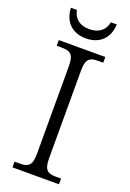

<svg xmlns="http://www.w3.org/2000/svg" viewBox="-168 -954 685 1012"><g transform="rotate(20 174.0 -448.0)"><path d="M173 -771C257 -771 300 -826 302 -896H269C259 -845 222 -823 173 -823C124 -823 89 -845 78 -896H45C47 -826 90 -771 173 -771ZM43 0H304V-32H278C231 -32 208 -42 208 -111V-603C208 -672 231 -682 278 -682H304V-714H43V-682H70C117 -682 140 -672 140 -603V-111C140 -42 117 -32 70 -32H43Z"/></g></svg>

Font: Noto Serif Light
Style: Regular
Weight: 300
Designer: Monotype Design Team
Foundry: Monotype Imaging Inc.
Version: Version 2.013